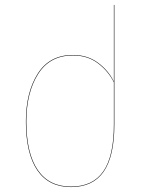

<svg xmlns="http://www.w3.org/2000/svg" viewBox="-20 -750 599 779"><path d="M444 -730V-245Q444 -116 400.5 -53.5Q357 9 268 9Q178 9 131.5 -59Q85 -127 85 -257Q85 -375 133 -451Q181 -527 276 -527Q335 -527 377.5 -495.5Q420 -464 442 -419V-730ZM442 -245V-416Q419 -462 377 -493.5Q335 -525 276 -525Q182 -525 134.5 -449.5Q87 -374 87 -257Q87 -128 133 -60.5Q179 7 268 7Q356 7 399 -54.5Q442 -116 442 -245Z"/></svg>

Font: FiraGO Two
Style: Regular
Weight: 100
Designer: bBox Type
Foundry: bBox Type GmbH
Version: Version 1.001